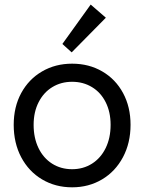

<svg xmlns="http://www.w3.org/2000/svg" viewBox="-20 -800 622 828"><path d="M39.1 -261.7Q39.1 -338.9 71.5 -398.7Q104 -458.5 161.4 -491.9Q218.8 -525.4 291 -525.4Q363.8 -525.4 421.1 -491.9Q478.5 -458.5 510.7 -398.7Q543 -338.9 543 -261.7Q543 -183.6 510.3 -122.1Q477.5 -60.5 420.2 -26.4Q362.8 7.8 291 7.8Q218.8 7.8 161.4 -26.4Q104 -60.5 71.5 -121.8Q39.1 -183.1 39.1 -261.7ZM457 -261.7Q457 -316.9 435.8 -359.1Q414.6 -401.4 376.7 -424.3Q338.9 -447.3 291 -447.3Q243.2 -447.3 205.6 -424.3Q168 -401.4 146.5 -359.1Q125 -316.9 125 -261.7Q125 -205.1 146 -161.6Q167 -118.2 204.8 -94.2Q242.7 -70.3 291 -70.3Q338.9 -70.3 376.7 -94.2Q414.6 -118.2 435.8 -161.6Q457 -205.1 457 -261.7ZM249 -610.4 371.1 -780.3 436.5 -723.6 289.1 -574.2Z"/></svg>

Font: Reddit Sans Strawberry
Style: Regular
Weight: 400
Designer: Stephen Hutchings
Foundry: Reddit
Version: Version 1.013